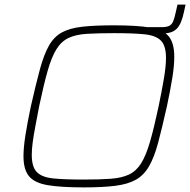

<svg xmlns="http://www.w3.org/2000/svg" viewBox="-20 -806 826 834"><path d="M612 -660 618 -688H680Q703 -688 714.5 -693.5Q726 -699 732 -713Q738 -727 743 -751L751 -786H786L780 -758Q774 -729 766 -710Q758 -691 746.5 -680Q735 -669 718 -664.5Q701 -660 676 -660ZM345 8Q246 8 188.5 -1.5Q131 -11 106.5 -40Q82 -69 82 -127Q82 -165 90.5 -219Q99 -273 114 -344Q136 -441 153.5 -505.5Q171 -570 193 -608.5Q215 -647 249.5 -665.5Q284 -684 338 -690Q392 -696 474 -696Q574 -696 631.5 -686.5Q689 -677 713 -648Q737 -619 737 -559Q737 -520 728.5 -467.5Q720 -415 705 -344Q684 -250 667 -186.5Q650 -123 627.5 -84Q605 -45 570.5 -25.5Q536 -6 481.5 1Q427 8 345 8ZM342 -26Q413 -26 461 -29.5Q509 -33 540.5 -48Q572 -63 593 -96.5Q614 -130 631.5 -190Q649 -250 669 -344Q684 -417 692.5 -468Q701 -519 701 -555Q701 -607 679 -629.5Q657 -652 608 -657Q559 -662 477 -662Q405 -662 357 -659Q309 -656 277.5 -641Q246 -626 225 -592Q204 -558 187 -498.5Q170 -439 150 -344Q141 -296 133.5 -257Q126 -218 122 -187.5Q118 -157 118 -133Q118 -81 140 -58.5Q162 -36 211 -31Q260 -26 342 -26Z"/></svg>

Font: Saira SemiExpanded Thin
Style: Italic
Weight: 250
Width: 6
Italic angle: -12°
Designer: Hector Gatti with collaboration of the Omnibus-Type team
Foundry: Omnibus-Type
Version: Version 1.101